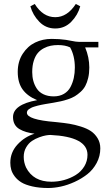

<svg xmlns="http://www.w3.org/2000/svg" viewBox="-20 -651 560 972"><path d="M32.2 172.9Q32.2 120.1 68.4 80.8Q104.5 41.5 154.8 25.9Q130.9 22.5 113 17.3Q95.2 12.2 79.1 2.9Q63 -6.3 54.4 -21.7Q45.9 -37.1 45.9 -58.1Q45.9 -121.6 168 -144Q119.1 -164.1 94.5 -198.2Q69.8 -232.4 69.8 -287.1Q69.8 -339.8 95 -378.7Q120.1 -417.5 158.2 -435.8Q196.3 -454.1 241.2 -454.1Q280.8 -454.1 314 -449.2Q324.7 -447.3 339.1 -444.6Q353.5 -441.9 362.8 -440.4Q372.1 -439 380.9 -439H478V-411.1H411.1Q432.1 -360.8 432.1 -309.1Q432.1 -280.3 426.5 -256.6Q420.9 -232.9 411.9 -216.1Q402.8 -199.2 387.9 -185.8Q373 -172.4 358.9 -163.8Q344.7 -155.3 324.2 -148.4Q303.7 -141.6 287.8 -138.2Q272 -134.8 250 -130.9Q243.7 -129.9 230.7 -127.7Q217.8 -125.5 210.2 -124.3Q202.6 -123 190.4 -120.6Q178.2 -118.2 170.9 -116.2Q163.6 -114.3 153.8 -111.3Q144 -108.4 138.2 -105.2Q132.3 -102.1 126.7 -98.4Q121.1 -94.7 118.7 -90.1Q116.2 -85.4 116.2 -80.1Q116.2 -44.9 260.7 -33.2Q267.1 -32.7 270 -32.2Q304.7 -28.8 331.5 -24.4Q358.4 -20 389.4 -10.3Q420.4 -0.5 440.4 12.9Q460.4 26.4 474.1 48.8Q487.8 71.3 487.8 100.1Q487.8 139.6 469.5 173.8Q451.2 208 422.4 230.7Q393.6 253.4 357.9 269.8Q322.3 286.1 288.1 293.5Q253.9 300.8 224.1 300.8Q178.7 300.8 143.6 292.7Q108.4 284.7 87.9 272Q67.4 259.3 54.4 241.9Q41.5 224.6 36.9 208Q32.2 191.4 32.2 172.9ZM100.1 143.1Q100.1 170.9 111.8 196.8Q148.4 269 240.2 269Q272.9 269 304.7 260.3Q336.4 251.5 363.3 234.9Q390.1 218.3 406.5 191.7Q422.9 165 422.9 132.8Q422.9 41 234.9 32.2Q226.6 32.2 212.9 34.4Q199.2 36.6 179 43.9Q158.7 51.3 141.6 62.7Q124.5 74.2 112.3 95.2Q100.1 116.2 100.1 143.1ZM133.8 -619.1 155.8 -630.9Q197.3 -564 259.8 -564Q320.3 -564 363.8 -630.9L386.2 -619.1Q374 -574.7 340.8 -540.8Q307.6 -506.8 259.8 -506.8Q211.9 -506.8 179 -540.8Q146 -574.7 133.8 -619.1ZM143.1 -286.1Q143.1 -262.2 148.7 -241.5Q154.3 -220.7 166.3 -202.4Q178.2 -184.1 200.2 -173.6Q222.2 -163.1 252 -163.1Q281.7 -163.1 303.5 -175.8Q325.2 -188.5 336.7 -210.2Q348.1 -231.9 353.5 -256.3Q358.9 -280.8 358.9 -309.1Q358.9 -368.2 335 -411.1Q310.1 -422.9 273.9 -422.9Q253.9 -422.9 236.6 -419.4Q219.2 -416 201.7 -406.7Q184.1 -397.5 171.4 -382.6Q158.7 -367.7 150.9 -343Q143.1 -318.4 143.1 -286.1Z"/></svg>

Font: Dehuti Alt
Style: Book
Weight: 400
Version: Version 1.2